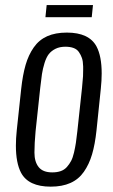

<svg xmlns="http://www.w3.org/2000/svg" viewBox="-20 -713 438 743"><path d="M155.8 -646.5 160.6 -693.4H339.8L335 -646.5ZM182.1 -45.9Q200.7 -45.9 214.8 -50.8Q229 -55.7 238.8 -66.7Q248.5 -77.6 255.1 -90.1Q261.7 -102.5 266.4 -122.6Q271 -142.6 273.7 -160.4Q276.4 -178.2 279.3 -205.1L297.4 -373Q300.3 -400.4 301.3 -418Q301.8 -429.2 301.8 -442.4Q301.8 -448.7 301.8 -455.6Q301.3 -476.1 297.1 -488.3Q293 -500.5 285.4 -511.5Q277.8 -522.5 264.6 -527.3Q251.5 -532.2 232.9 -532.2Q210.9 -532.2 194.8 -524.2Q178.7 -516.1 168.9 -503.7Q159.2 -491.2 152.3 -469Q145.5 -446.8 142.3 -426Q139.2 -405.3 135.7 -373L117.7 -205.1Q113.3 -157.7 113.3 -122.3Q113.3 -86.9 129.6 -66.4Q146 -45.9 182.1 -45.9ZM176.3 9.3Q90.3 9.3 61.5 -44.4Q41.5 -82.5 41.5 -149.4Q41.5 -176.8 44.9 -209L62 -369.1Q67.9 -423.3 79.1 -461.9Q90.3 -500.5 110.6 -529.5Q130.9 -558.6 162.6 -572.8Q194.3 -586.9 238.8 -586.9Q324.7 -586.9 353.5 -533.2Q373.5 -495.6 373.5 -428.7Q373.5 -401.4 370.1 -369.1L353.5 -209Q347.7 -154.3 336.2 -115.5Q324.7 -76.7 304.4 -47.9Q284.2 -19 252.4 -4.9Q220.7 9.3 176.3 9.3Z"/></svg>

Font: Oswald
Style: Light
Weight: 300
Designer: Vernon Adams
Foundry: Vernon Adams
Version: 3.0; ttfautohint (v0.95.6-bc232) -l 8 -r 50 -G 200 -x 0 -w "